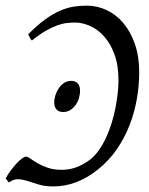

<svg xmlns="http://www.w3.org/2000/svg" viewBox="-25 -650 530 683"><path d="M259.8 -327.6Q259.8 -314 255.6 -300.5Q251.5 -287.1 243.7 -276.1Q235.8 -265.1 224.6 -258.3Q213.4 -251.5 199.7 -251.5Q184.6 -251.5 176.3 -260.3Q168 -269 168 -285.6Q168 -298.8 172.4 -312.3Q176.8 -325.7 184.6 -336.9Q192.4 -348.1 203.4 -355.2Q214.4 -362.3 228 -362.3Q243.2 -362.3 251.5 -353.3Q259.8 -344.2 259.8 -327.6ZM194.3 -45.9Q221.7 -45.9 245.6 -54.7Q269.5 -63.5 292 -79.6Q310.1 -92.8 325 -113.3Q339.8 -133.8 351.6 -158.7Q363.3 -183.6 371.8 -211.2Q380.4 -238.8 385.7 -266.1Q391.1 -293.5 393.8 -318.8Q396.5 -344.2 396.5 -364.7Q396.5 -418 382.1 -456.8Q367.7 -495.6 345 -520.8Q322.3 -545.9 294.9 -557.9Q267.6 -569.8 242.2 -569.8Q228.5 -569.8 212.9 -568.1Q197.3 -566.4 178.7 -559.8Q160.2 -553.2 137.9 -540.5Q115.7 -527.8 88.4 -505.9Q84 -509.8 80.6 -517.3Q77.1 -524.9 75.2 -527.8Q107.9 -561 136.2 -581.3Q164.6 -601.6 189.7 -612.3Q214.8 -623 238 -626.5Q261.2 -629.9 284.2 -629.9Q320.8 -629.9 354.5 -614Q388.2 -598.1 413.8 -567.9Q439.5 -537.6 454.8 -493.4Q470.2 -449.2 470.2 -392.6Q470.2 -346.2 461.9 -298.3Q453.6 -250.5 436 -205.1Q418.5 -159.7 390.6 -119.1Q362.8 -78.6 323.2 -46.9Q284.7 -16.1 245.1 -1.5Q205.6 13.2 164.1 13.2Q134.3 13.2 112.5 6.3Q90.8 -0.5 73.2 -6.1Q55.7 -11.7 40 -12.5Q24.4 -13.2 6.8 -1Q2.4 -5.4 0.7 -8.3Q-1 -11.2 -4.9 -15.1Q2.4 -28.8 12.5 -42.5Q22.5 -56.2 32.7 -67.4Q43 -78.6 52.5 -85.7Q62 -92.8 67.9 -92.8Q73.7 -92.8 83.7 -85.4Q93.8 -78.1 108.9 -69.3Q124 -60.5 145 -53.2Q166 -45.9 194.3 -45.9Z"/></svg>

Font: Gentium Plus
Style: Italic
Weight: 400
Italic angle: -8°
Designer: J. Victor Gaultney, Annie Olsen, Iska Routamaa
Foundry: SIL International
Version: Version 1.510